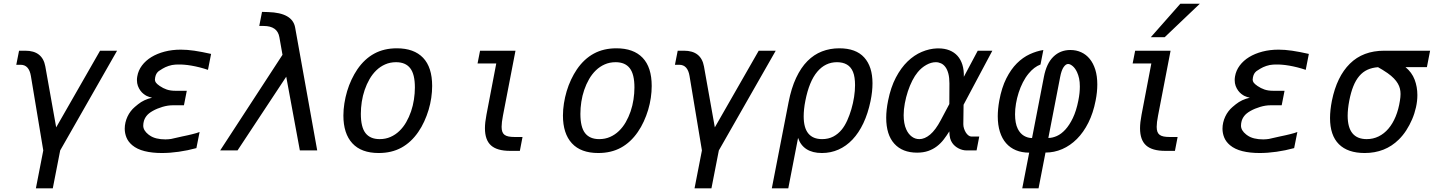

<svg xmlns="http://www.w3.org/2000/svg" viewBox="-20 -825 7867 1053"><path d="M217.3 0 149.4 -408.2Q139.2 -469.7 93.3 -469.7H69.3L84.5 -546.9H118.7Q212.9 -546.9 228.5 -460.9L288.1 -126.5L528.8 -546.9H622.1L310.1 0L269.5 208H176.8Z M867.7 14.2Q814.5 14.2 773.2 3.9Q731.9 -6.3 705.1 -28.8Q683.1 -47.4 673.6 -70.8Q664.1 -94.2 664.1 -119.1Q664.1 -136.2 668 -153.1Q671.9 -169.9 679.2 -185.5Q686.5 -201.2 696.8 -214.6Q707 -228 719.2 -238.3L736.8 -252.9Q769.5 -279.3 814 -289.1Q807.1 -290.5 798.8 -293.2Q790.5 -295.9 784.7 -298.8Q776.9 -302.7 767.3 -310.1Q757.8 -317.4 749.8 -328.4Q741.7 -339.4 736.3 -353.8Q731 -368.2 731 -386.2Q731 -391.1 731.4 -396Q731.9 -400.9 732.9 -406.2Q738.3 -438.5 758.5 -465.6Q778.8 -492.7 810.3 -512Q841.8 -531.2 883.1 -542Q924.3 -552.7 971.7 -552.7Q1005.9 -552.7 1045.9 -546.9Q1085.9 -541 1137.7 -529.3L1120.6 -441.9Q1097.7 -449.7 1074.5 -455.6Q1051.3 -461.4 1029.8 -465.1Q1008.3 -468.8 989.5 -470.2Q970.7 -471.7 957 -471.2L941.9 -470.7Q923.3 -469.7 904.5 -463.4Q885.7 -457 872.1 -448.7L850.6 -435.1Q842.3 -428.2 837.9 -420.4Q833.5 -412.6 831.1 -400.9Q829.6 -394 829.6 -388.2Q829.6 -379.9 835 -372.1Q840.3 -364.3 856 -353.5Q874.5 -340.8 894.5 -334Q914.6 -327.1 942.4 -327.1H1004.4L988.8 -247.6H927.2Q900.4 -247.6 870.8 -238.8Q841.3 -230 817.9 -216.8Q794.4 -203.6 783 -188.5Q771.5 -173.3 768.1 -156.7Q767.1 -153.8 766.4 -147.7Q765.6 -141.6 765.6 -135.7Q765.6 -109.9 793.9 -87.4Q795.9 -86.4 797.4 -85Q798.8 -83.5 800.8 -82.5Q816.4 -71.3 838.6 -65.9Q860.8 -60.5 887.2 -60.5Q897 -60.5 903.8 -61.3Q910.6 -62 918.5 -63L981 -77.1L988.3 -78.6Q998 -80.6 1010.3 -83.3Q1022.5 -85.9 1034.7 -89.1Q1046.9 -92.3 1057.4 -95.2Q1067.9 -98.1 1074.7 -101.1L1057.1 -12.7Q1008.8 0.5 960.4 7.3Q912.1 14.2 867.7 14.2Z M1529.3 -524.4 1512.2 -621.1Q1501.5 -682.6 1425.8 -682.6H1401.9L1417 -759.8L1450.7 -758.8Q1584 -754.9 1598.6 -674.3L1719.7 0H1624.5L1549.8 -404.3L1282.7 0H1187.5Z M2057.1 14.2Q1961.4 14.2 1912.4 -39.1Q1863.3 -92.3 1863.3 -191.4Q1863.3 -224.1 1868.7 -258.1Q1874 -292 1883.8 -325Q1893.6 -357.9 1908 -388.4Q1922.4 -418.9 1939.9 -444.8Q1979.5 -502.4 2033 -531.2Q2086.4 -560.1 2156.2 -560.1Q2250.5 -560.1 2300.3 -508.1Q2350.1 -456.1 2350.1 -353.5Q2350.1 -321.8 2345.2 -288.3Q2340.3 -254.9 2330.6 -222.4Q2320.8 -189.9 2306.6 -158.9Q2292.5 -127.9 2273.9 -101.1Q2234.9 -44.4 2181.4 -15.1Q2127.9 14.2 2057.1 14.2ZM2062 -62Q2094.7 -62 2121.8 -74Q2148.9 -85.9 2170.4 -106.7Q2191.9 -127.4 2207.8 -155Q2223.6 -182.6 2234.4 -214.1Q2245.1 -245.6 2250.2 -279.3Q2255.4 -313 2255.4 -345.2Q2255.4 -418 2229.7 -450.9Q2204.1 -483.9 2152.3 -483.9Q2119.6 -483.9 2092.5 -471.9Q2065.4 -460 2043.9 -439.2Q2022.5 -418.5 2006.6 -390.9Q1990.7 -363.3 1980 -331.8Q1969.2 -300.3 1964.1 -266.6Q1959 -232.9 1959 -200.7Q1959 -127.9 1984.6 -95Q2010.3 -62 2062 -62Z M2777.3 2.4Q2706.5 2.4 2673.1 -27.3Q2639.6 -57.1 2639.6 -121.6Q2639.6 -152.8 2647.9 -195.8L2701.7 -477.1H2599.1L2612.8 -546.9H2807.1L2738.3 -190.4Q2731 -152.8 2731 -129.4Q2731 -113.3 2734.9 -102.5Q2738.8 -91.8 2747.3 -85.4Q2755.9 -79.1 2769.5 -76.4Q2783.2 -73.7 2802.7 -73.7H2845.7L2831.1 2.4H2777.3Z M3261.2 14.2Q3165.5 14.2 3116.5 -39.1Q3067.4 -92.3 3067.4 -191.4Q3067.4 -224.1 3072.8 -258.1Q3078.1 -292 3087.9 -325Q3097.7 -357.9 3112.1 -388.4Q3126.5 -418.9 3144 -444.8Q3183.6 -502.4 3237.1 -531.2Q3290.5 -560.1 3360.4 -560.1Q3454.6 -560.1 3504.4 -508.1Q3554.2 -456.1 3554.2 -353.5Q3554.2 -321.8 3549.3 -288.3Q3544.4 -254.9 3534.7 -222.4Q3524.9 -189.9 3510.7 -158.9Q3496.6 -127.9 3478 -101.1Q3439 -44.4 3385.5 -15.1Q3332 14.2 3261.2 14.2ZM3266.1 -62Q3298.8 -62 3325.9 -74Q3353 -85.9 3374.5 -106.7Q3396 -127.4 3411.9 -155Q3427.7 -182.6 3438.5 -214.1Q3449.2 -245.6 3454.3 -279.3Q3459.5 -313 3459.5 -345.2Q3459.5 -418 3433.8 -450.9Q3408.2 -483.9 3356.4 -483.9Q3323.7 -483.9 3296.6 -471.9Q3269.5 -460 3248 -439.2Q3226.6 -418.5 3210.7 -390.9Q3194.8 -363.3 3184.1 -331.8Q3173.3 -300.3 3168.2 -266.6Q3163.1 -232.9 3163.1 -200.7Q3163.1 -127.9 3188.7 -95Q3214.4 -62 3266.1 -62Z M3829.6 0 3761.7 -408.2Q3751.5 -469.7 3705.6 -469.7H3681.6L3696.8 -546.9H3731Q3825.2 -546.9 3840.8 -460.9L3900.4 -126.5L4141.1 -546.9H4234.4L3922.4 0L3881.8 208H3789.1Z M4304.7 -263.7Q4319.8 -341.8 4346.2 -397.9Q4372.6 -454.1 4408.2 -490Q4443.8 -525.9 4488 -543Q4532.2 -560.1 4583 -560.1Q4674.3 -560.1 4719.7 -509.8Q4765.1 -459.5 4765.1 -368.2Q4765.1 -346.2 4762.5 -321.8Q4759.8 -297.4 4754.4 -271Q4740.2 -202.6 4715.1 -149.4Q4689.9 -96.2 4655.5 -59.8Q4621.1 -23.4 4578.6 -4.6Q4536.1 14.2 4487.8 14.2Q4436.5 14.2 4403.6 -6.8Q4370.6 -27.8 4356.9 -68.8L4303.2 208H4212.9ZM4488.8 -62Q4523.4 -62 4550.3 -76.2Q4577.1 -90.3 4597.2 -115.2Q4613.3 -135.3 4626.5 -164.3Q4639.6 -193.4 4649.2 -226.1Q4658.7 -258.8 4664.1 -293Q4669.4 -327.1 4669.4 -357.9Q4669.4 -379.4 4666.7 -397.9Q4664.1 -416.5 4658.2 -430.7Q4647 -458 4624.8 -470.9Q4602.5 -483.9 4570.3 -483.9Q4506.3 -483.9 4462.2 -431.6Q4418 -379.4 4397 -272.9Q4392.1 -248.5 4389.9 -227.1Q4387.7 -205.6 4387.7 -187Q4387.7 -124 4413.1 -93Q4438.5 -62 4488.8 -62Z M5009.8 12.2Q4929.2 12.2 4884.8 -36.9Q4840.3 -85.9 4840.3 -179.2Q4840.3 -221.7 4850.6 -272.9Q4865.2 -346.2 4893.3 -399.7Q4921.4 -453.1 4957.5 -488Q4993.7 -522.9 5035.4 -540.5Q5077.1 -558.1 5119.1 -559.6H5127.4Q5160.6 -559.6 5187 -549.1Q5213.4 -538.6 5231.2 -518.8Q5249 -499 5258.1 -470Q5267.1 -440.9 5266.1 -403.8L5342.3 -546.9H5422.4L5264.6 -250.5L5263.2 -143.6Q5263.2 -131.8 5267.1 -119.9Q5271 -107.9 5277.1 -98.1Q5283.2 -88.4 5291.3 -82.3Q5299.3 -76.2 5307.1 -76.2H5350.6L5335.9 0H5281.7Q5258.8 0 5237.1 -11.2Q5215.3 -22.5 5202.6 -41Q5194.8 -51.8 5190.9 -66.7Q5187 -81.5 5186.5 -104.5Q5171.9 -81.1 5155.5 -59.8Q5139.2 -38.6 5118.2 -22.5Q5097.2 -6.3 5070.6 2.9Q5043.9 12.2 5009.8 12.2ZM5022 -62Q5051.3 -62 5081.1 -86.9Q5110.8 -111.8 5139.6 -166L5186.5 -254.4L5187 -367.2Q5187 -398.9 5181.2 -421.1Q5175.3 -443.4 5165 -457.3Q5154.8 -471.2 5141.1 -477.5Q5127.4 -483.9 5112.3 -483.9Q5086.9 -483.9 5060.3 -469Q5033.7 -454.1 5013.2 -429.2Q4997.6 -410.6 4983.6 -383.3Q4969.7 -356 4959.2 -324.2Q4948.7 -292.5 4942.4 -258.5Q4936 -224.6 4936 -193.4Q4936 -171.4 4939.5 -151.1Q4942.9 -130.9 4950.7 -114.3Q4961.9 -89.8 4980.5 -75.9Q4999 -62 5022 -62Z M5624.5 12.2Q5584 12.2 5552 -1Q5520 -14.2 5497.8 -39.6Q5475.6 -64.9 5463.9 -102.1Q5452.1 -139.2 5452.1 -187.5Q5452.1 -225.6 5460.4 -272.9Q5473.6 -344.7 5499 -395Q5524.4 -445.3 5557.1 -477.8Q5589.8 -510.3 5627.4 -527.6Q5665 -544.9 5702.1 -550.8L5686.5 -471.2Q5651.4 -458 5621.6 -421.9Q5604 -400.9 5590.1 -373.8Q5576.2 -346.7 5566.7 -316.9Q5557.1 -287.1 5552 -256.6Q5546.9 -226.1 5546.9 -197.8Q5546.9 -174.3 5550.5 -154.1Q5554.2 -133.8 5562 -118.2Q5574.7 -92.8 5595.7 -80.3Q5616.7 -67.9 5640.1 -67.9L5705.1 -403.3Q5719.2 -477.1 5757.1 -513.9Q5794.9 -550.8 5850.6 -550.8Q5882.8 -550.8 5909.9 -538.3Q5937 -525.9 5956.5 -502Q5976.1 -478 5987.1 -442.9Q5998 -407.7 5998 -361.8Q5998 -341.3 5995.8 -319.6Q5993.7 -297.9 5988.8 -273.4Q5975.6 -205.1 5949 -152.1Q5922.4 -99.1 5886 -62.7Q5849.6 -26.4 5805.7 -7.3Q5761.7 11.7 5713.9 11.7L5675.8 208H5586.4ZM5729.5 -68.4Q5752 -68.4 5776.1 -79.1Q5800.3 -89.8 5822.8 -114.3Q5845.2 -138.7 5864 -177.7Q5882.8 -216.8 5894 -273.4Q5898.4 -295.4 5900.4 -314.5Q5902.3 -333.5 5902.3 -350.6Q5902.3 -375.5 5898.2 -394.8Q5894 -414.1 5886.7 -429.7Q5876.5 -451.2 5862.8 -462.6Q5849.1 -474.1 5837.9 -474.1Q5825.2 -474.1 5813.2 -456.8Q5801.3 -439.5 5794.4 -403.3Z M6453.6 -804.7H6560.5L6367.7 -621.1H6291.5ZM6370.1 2.4Q6299.3 2.4 6265.9 -27.3Q6232.4 -57.1 6232.4 -121.6Q6232.4 -152.8 6240.7 -195.8L6294.4 -477.1H6191.9L6205.6 -546.9H6399.9L6331.1 -190.4Q6323.7 -152.8 6323.7 -129.4Q6323.7 -113.3 6327.6 -102.5Q6331.5 -91.8 6340.1 -85.4Q6348.6 -79.1 6362.3 -76.4Q6376 -73.7 6395.5 -73.7H6438.5L6423.8 2.4Z M6888.2 14.2Q6835 14.2 6793.7 3.9Q6752.4 -6.3 6725.6 -28.8Q6703.6 -47.4 6694.1 -70.8Q6684.6 -94.2 6684.6 -119.1Q6684.6 -136.2 6688.5 -153.1Q6692.4 -169.9 6699.7 -185.5Q6707 -201.2 6717.3 -214.6Q6727.5 -228 6739.7 -238.3L6757.3 -252.9Q6790 -279.3 6834.5 -289.1Q6827.6 -290.5 6819.3 -293.2Q6811 -295.9 6805.2 -298.8Q6797.4 -302.7 6787.8 -310.1Q6778.3 -317.4 6770.3 -328.4Q6762.2 -339.4 6756.8 -353.8Q6751.5 -368.2 6751.5 -386.2Q6751.5 -391.1 6752 -396Q6752.4 -400.9 6753.4 -406.2Q6758.8 -438.5 6779.1 -465.6Q6799.3 -492.7 6830.8 -512Q6862.3 -531.2 6903.6 -542Q6944.8 -552.7 6992.2 -552.7Q7026.4 -552.7 7066.4 -546.9Q7106.4 -541 7158.2 -529.3L7141.1 -441.9Q7118.2 -449.7 7095 -455.6Q7071.8 -461.4 7050.3 -465.1Q7028.8 -468.8 7010 -470.2Q6991.2 -471.7 6977.5 -471.2L6962.4 -470.7Q6943.8 -469.7 6925 -463.4Q6906.2 -457 6892.6 -448.7L6871.1 -435.1Q6862.8 -428.2 6858.4 -420.4Q6854 -412.6 6851.6 -400.9Q6850.1 -394 6850.1 -388.2Q6850.1 -379.9 6855.5 -372.1Q6860.8 -364.3 6876.5 -353.5Q6895 -340.8 6915 -334Q6935.1 -327.1 6962.9 -327.1H7024.9L7009.3 -247.6H6947.8Q6920.9 -247.6 6891.4 -238.8Q6861.8 -230 6838.4 -216.8Q6814.9 -203.6 6803.5 -188.5Q6792 -173.3 6788.6 -156.7Q6787.6 -153.8 6786.9 -147.7Q6786.1 -141.6 6786.1 -135.7Q6786.1 -109.9 6814.5 -87.4Q6816.4 -86.4 6817.9 -85Q6819.3 -83.5 6821.3 -82.5Q6836.9 -71.3 6859.1 -65.9Q6881.3 -60.5 6907.7 -60.5Q6917.5 -60.5 6924.3 -61.3Q6931.2 -62 6939 -63L7001.5 -77.1L7008.8 -78.6Q7018.6 -80.6 7030.8 -83.3Q7043 -85.9 7055.2 -89.1Q7067.4 -92.3 7077.9 -95.2Q7088.4 -98.1 7095.2 -101.1L7077.6 -12.7Q7029.3 0.5 6981 7.3Q6932.6 14.2 6888.2 14.2Z M7464.4 14.2Q7371.6 14.2 7323 -34.2Q7274.4 -82.5 7274.4 -177.7Q7274.4 -220.7 7284.7 -272.9Q7311.5 -404.8 7383.3 -475.8Q7455.1 -546.9 7571.8 -546.9H7823.2L7805.7 -457H7688Q7723.1 -428.2 7738.3 -388.4Q7753.4 -348.6 7753.4 -303.7Q7753.4 -270.5 7745.8 -236.6Q7738.3 -202.6 7724.6 -170.7Q7710.9 -138.7 7692.4 -110.1Q7673.8 -81.5 7651.4 -59.6Q7576.7 14.2 7464.4 14.2ZM7475.6 -62Q7510.7 -62 7541 -76.9Q7571.3 -91.8 7594.7 -119.4Q7618.2 -147 7634.3 -186Q7650.4 -225.1 7657.7 -272.9Q7659.2 -282.7 7660.2 -291.7Q7661.1 -300.8 7661.1 -309.6Q7661.1 -324.7 7657.7 -338.9Q7654.3 -353 7646.2 -366.9Q7638.2 -380.9 7624.5 -395Q7610.8 -409.2 7590.3 -423.8Q7575.2 -434.6 7562.3 -442.1Q7549.3 -449.7 7537.6 -456.5Q7504.9 -454.1 7479.5 -442.4Q7454.1 -430.7 7434.8 -408Q7415.5 -385.3 7402.1 -351.8Q7388.7 -318.4 7379.9 -272.9Q7371.1 -226.6 7371.1 -190.4Q7371.1 -62 7475.6 -62Z"/></svg>

Font: Hack
Style: Italic
Weight: 400
Italic angle: -11°
Monospace: yes
Designer: Christopher Simpkins
Foundry: Christopher Simpkins
Version: Version 2.019; ttfautohint (v1.4.1) -l 4 -r 80 -G 350 -x 0 -